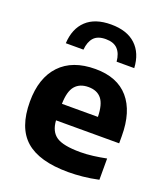

<svg xmlns="http://www.w3.org/2000/svg" viewBox="-148 -910 889 1023"><g transform="rotate(20 297.0 -398.0)"><path d="M358 10.5Q194 10.5 116.2 -57.5Q38.5 -125.5 38.5 -273Q38.5 -407.5 108.5 -481.5Q178.5 -555.5 308.5 -555.5Q432.5 -555.5 497 -480.8Q561.5 -406 561.5 -267.5V-226.5H203.5Q207.5 -164 246.5 -137.8Q285.5 -111.5 382.5 -111.5Q416 -111.5 453.8 -116.2Q491.5 -121 529 -128.5V-8Q482 2 440 6.2Q398 10.5 358 10.5ZM306 -452.5Q257 -452.5 230.8 -422Q204.5 -391.5 203 -320H407Q405.5 -391 380.2 -421.8Q355 -452.5 306 -452.5ZM112 -630.5Q116.5 -714.5 165.8 -760.8Q215 -807 305.5 -807Q396 -807 445.8 -760.5Q495.5 -714 500 -630.5H400Q396 -676 373.2 -700Q350.5 -724 305.5 -724Q260 -724 238 -700Q216 -676 212 -630.5Z"/></g></svg>

Font: Encode Sans SemiExpanded SemiExpanded
Style: Bold
Weight: 700
Width: 6
Designer: Multiple Designers
Foundry: Impallari Type
Version: Version 3.000; ttfautohint (v1.8.3) -l 8 -r 50 -G 200 -x 14 